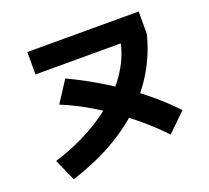

<svg xmlns="http://www.w3.org/2000/svg" viewBox="-136 -938 1273 1168"><g transform="rotate(-20 500.0 -354.0)"><path d="M88 -83Q220 -124 329 -184.5Q438 -245 519 -320.5Q600 -396 649 -483Q698 -570 709 -663L753 -621H150V-766H871V-621Q810 -380 627.5 -208Q445 -36 151 58ZM798 4Q716 -82 621 -158Q526 -234 425 -296Q324 -358 223 -399L312 -536Q428 -481 538.5 -413Q649 -345 745.5 -268Q842 -191 916 -111Z"/></g></svg>

Font: M PLUS 2 ExtraBold
Style: Regular
Weight: 800
Version: Version 1.001